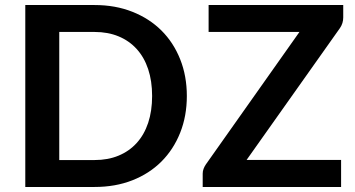

<svg xmlns="http://www.w3.org/2000/svg" viewBox="-20 -743 1411 763"><path d="M722.5 -361.5Q722.5 -282 696 -215.5Q669.5 -149 621.5 -101Q573.5 -53 506 -26.5Q438.5 0 356 0H80.5V-723H356Q438.5 -723 506 -696.2Q573.5 -669.5 621.5 -621.8Q669.5 -574 696 -507.5Q722.5 -441 722.5 -361.5ZM584.5 -361.5Q584.5 -421 568.8 -468.2Q553 -515.5 523.2 -548.2Q493.5 -581 451.2 -598.5Q409 -616 356 -616H215.5V-107H356Q409 -107 451.2 -124.5Q493.5 -142 523.2 -174.8Q553 -207.5 568.8 -254.8Q584.5 -302 584.5 -361.5ZM1344 -673.5Q1344 -650.5 1331 -631.5L960 -107.5H1335.5V0H785.5V-53Q785.5 -63 789 -72.2Q792.5 -81.5 798 -89.5L1170 -616H809V-723H1344Z"/></svg>

Font: Lato 2
Style: Bold
Weight: 700
Designer: Lukasz Dziedzic with Adam Twardoch and Botio Nikoltchev
Foundry: tyPoland Lukasz Dziedzic
Version: Version 2.015; 2015-08-06; http://www.latofonts.com/